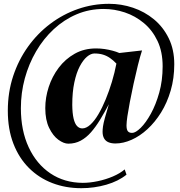

<svg xmlns="http://www.w3.org/2000/svg" viewBox="-20 -737 946 1007"><path d="M21 -156.5Q21 -253 49 -337.8Q77 -422.5 126.8 -492Q176.5 -561.5 243.5 -612Q310.5 -662.5 389 -689.8Q467.5 -717 552 -717Q616.5 -717 677.5 -696.5Q738.5 -676 787.2 -635.8Q836 -595.5 865 -536.2Q894 -477 894 -400Q894 -326 875.2 -262Q856.5 -198 824.8 -147Q793 -96 753.2 -59.5Q713.5 -23 670 -3.8Q626.5 15.5 585.5 15.5Q564.5 15.5 549.2 9.2Q534 3 526 -11Q518 -25 518 -46Q518 -57.5 520.2 -74Q522.5 -90.5 530 -118Q537.5 -145.5 551 -190.5Q528 -147 505 -109.2Q482 -71.5 457.2 -43.2Q432.5 -15 403.2 0.8Q374 16.5 338 16.5Q314.5 16.5 286.2 -4Q258 -24.5 237.8 -66Q217.5 -107.5 217.5 -170Q217.5 -225.5 235.5 -280.8Q253.5 -336 288 -381.8Q322.5 -427.5 371.8 -455.2Q421 -483 484 -483Q506.5 -483 528.5 -479.8Q550.5 -476.5 570.2 -471.2Q590 -466 606 -459L725 -472.5Q714.5 -440.5 703 -394Q691.5 -347.5 680.5 -297.2Q669.5 -247 661 -201.8Q652.5 -156.5 648 -126.5Q646 -112.5 644.8 -100.8Q643.5 -89 643.5 -79.5Q643.5 -57.5 650.5 -48.8Q657.5 -40 673 -40Q691 -40 718 -66.5Q745 -93 771.2 -140.5Q797.5 -188 815.2 -251.2Q833 -314.5 833 -389Q833 -465.5 806.2 -522Q779.5 -578.5 734.5 -616Q689.5 -653.5 634.8 -671.8Q580 -690 524 -690Q448 -690 382 -662Q316 -634 262 -584Q208 -534 169.5 -468Q131 -402 110.2 -326Q89.5 -250 89.5 -169.5Q89.5 -52.5 130.5 35.5Q171.5 123.5 244.5 172.5Q317.5 221.5 414 222Q451 222 492.8 213.2Q534.5 204.5 572 188.5Q609.5 172.5 634 151.5L643.5 179Q601 213.5 537.5 231.8Q474 250 406 250Q324.5 250 254.5 223.2Q184.5 196.5 132 144.2Q79.5 92 50.2 16.2Q21 -59.5 21 -156.5ZM359 -187Q359.5 -142.5 366 -115.2Q372.5 -88 384.2 -75.8Q396 -63.5 411.5 -63.5Q432.5 -63.5 454.2 -83.5Q476 -103.5 496.2 -138Q516.5 -172.5 534.5 -216.2Q552.5 -260 567 -308Q581.5 -356 590.5 -403.5Q574.5 -420.5 557.2 -432.5Q540 -444.5 520.2 -450.5Q500.5 -456.5 475.5 -456.5Q456.5 -456.5 436.2 -439.5Q416 -422.5 398.2 -388.8Q380.5 -355 369.8 -304.5Q359 -254 359 -187Z"/></svg>

Font: Merriweather 144pt ExtraBold
Style: Italic
Weight: 800
Italic angle: -7.8°
Version: Version 2.101